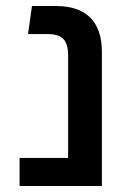

<svg xmlns="http://www.w3.org/2000/svg" viewBox="-20 -617 427 637"><path d="M206 0V-434Q206 -460 198.5 -475.5Q191 -491 176 -497.5Q161 -504 137 -504H73L86 -597H166Q241 -597 279.5 -558.5Q318 -520 318 -445V0ZM45 0V-93H259V0Z"/></svg>

Font: Noto Sans Hebrew Thin Medium
Style: Regular
Weight: 500
Version: Version 3.001